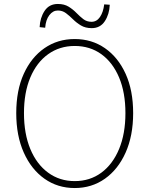

<svg xmlns="http://www.w3.org/2000/svg" viewBox="-20 -936 754 969"><path d="M357 13Q271 13 204.5 -34Q138 -81 100 -166Q62 -251 62 -365Q62 -480 100 -563.5Q138 -647 204.5 -693Q271 -739 357 -739Q443 -739 509.5 -693Q576 -647 614 -563.5Q652 -480 652 -365Q652 -251 614 -166Q576 -81 509.5 -34Q443 13 357 13ZM357 -22Q434 -22 491.5 -64.5Q549 -107 581 -184Q613 -261 613 -365Q613 -469 581 -545Q549 -621 491.5 -662.5Q434 -704 357 -704Q281 -704 223 -662.5Q165 -621 133 -545Q101 -469 101 -365Q101 -261 133 -184Q165 -107 223 -64.5Q281 -22 357 -22ZM443 -794Q411 -794 388.5 -807.5Q366 -821 348.5 -838.5Q331 -856 313 -869.5Q295 -883 272 -883Q247 -883 229 -859.5Q211 -836 208 -796L180 -799Q182 -846 205 -881Q228 -916 272 -916Q304 -916 326 -902.5Q348 -889 365.5 -871Q383 -853 400.5 -839.5Q418 -826 442 -826Q468 -826 484.5 -850Q501 -874 506 -914L534 -912Q532 -864 509 -829Q486 -794 443 -794Z"/></svg>

Font: Noto Sans TC Thin
Style: Regular
Weight: 100
Designer: Ryoko NISHIZUKA 西塚涼子 (kana, bopomofo & ideographs); Paul D. Hunt (Latin, Greek & Cyrillic); Sandoll Communications 산돌커뮤니
Foundry: Adobe
Version: Version 2.004-H2;hotconv 1.0.118;makeotfexe 2.5.65603